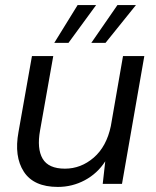

<svg xmlns="http://www.w3.org/2000/svg" viewBox="-20 -725 615 757"><path d="M208 12Q113 12 74 -48Q35 -108 53 -205L106 -504H190L138 -211Q125 -139 148 -99.5Q171 -60 236 -60Q299 -60 349.5 -103.5Q400 -147 417 -228L465 -504H549L461 0H385L395 -89Q364 -41 314.5 -14.5Q265 12 208 12ZM340 -556 443 -705H516L396 -556ZM194 -556 286 -705H359L250 -556Z"/></svg>

Font: DM Sans Italic
Style: Regular
Weight: 400
Italic angle: -10°
Designer: Colophon Foundry, Jonny Pinhorn
Foundry: Colophon Foundry
Version: Version 4.004; ttfautohint (v1.8.4.7-5d5b)